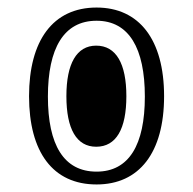

<svg xmlns="http://www.w3.org/2000/svg" viewBox="-20 -482 511 509"><path d="M236 7C349 7 415 -77 415 -227C415 -377 349 -462 236 -462C120 -462 57 -374 57 -227C57 -79 120 7 236 7ZM236 -27C149 -27 107 -98 107 -226C107 -354 149 -427 236 -427C322 -427 364 -354 364 -226C364 -98 322 -27 236 -27ZM235 -93C288 -93 315 -140 315 -227C315 -313 288 -361 235 -361C183 -361 156 -313 156 -227C156 -140 183 -93 235 -93Z"/></svg>

Font: Noto Serif Thai ExtraCondensed Light
Style: Regular
Weight: 300
Width: 2
Designer: Monotype Design Team
Foundry: Monotype Imaging Inc.
Version: Version 2.002